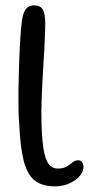

<svg xmlns="http://www.w3.org/2000/svg" viewBox="-20 -650 354 696"><path d="M179 25.5Q133.5 25.5 106.2 4.5Q79 -16.5 66 -67Q53 -117.5 49.5 -205.5Q47.5 -225.5 47 -256Q46.5 -286.5 47 -322.5Q47.5 -358.5 48.5 -394Q49.5 -429.5 50.8 -459.8Q52 -490 53.5 -509Q56 -551.5 60 -578.2Q64 -605 74.2 -617.8Q84.5 -630.5 103 -630.5Q126.5 -630.5 135.2 -615.5Q144 -600.5 144 -563Q144 -548 143 -523.8Q142 -499.5 140.5 -470.2Q139 -441 137 -409.5Q135 -378 133.5 -348Q132 -318 131 -292.2Q130 -266.5 130 -249Q130 -181.5 134 -140Q138 -98.5 145.8 -76.8Q153.5 -55 164.5 -47Q175.5 -39 189.5 -39Q209.5 -39 221.8 -46.5Q234 -54 243.2 -61.5Q252.5 -69 262.5 -69Q272 -69 277.2 -62.5Q282.5 -56 282.5 -45Q282.5 -32.5 274.8 -20Q267 -7.5 252.8 2.8Q238.5 13 219.8 19.2Q201 25.5 179 25.5Z"/></svg>

Font: Gluten Light
Style: Regular
Weight: 300
Designer: Tyler Finck
Foundry: Etcetera Type Company
Version: Version 1.300